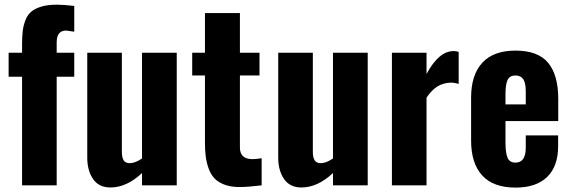

<svg xmlns="http://www.w3.org/2000/svg" viewBox="-20 -808 2492 837"><path d="M76.2 0V-473.6H17.6V-578.1H76.2V-614.3Q76.2 -648.9 79.1 -673.1Q82 -697.3 91.1 -720.5Q100.1 -743.7 116.5 -757.3Q132.8 -771 160.6 -779.3Q188.5 -787.6 227.5 -787.6Q256.8 -787.6 303.7 -782.2V-669.9Q269.5 -674.8 268.1 -674.8Q227.1 -674.8 227.1 -623V-578.1H303.7V-473.6H227.1V0Z M461.4 9.3Q411.1 9.3 385.7 -27.6Q360.4 -64.5 360.4 -120.6V-578.1H511.2V-144Q511.7 -120.1 519.5 -108.4Q527.3 -96.7 545.9 -96.7Q546.9 -96.7 547.4 -96.7Q569.8 -97.2 599.1 -117.2V-578.1H750.5V0H599.1V-53.7Q532.2 9.3 461.4 9.3Z M1016.6 7.3Q981.4 6.3 955.6 -4.2Q929.7 -14.6 914.3 -31.2Q898.9 -47.9 889.6 -73.2Q880.4 -98.6 877 -124.8Q873.5 -150.9 873.5 -184.6V-479H817.9V-578.1H873.5V-751H1025.9V-578.1H1111.3V-479H1025.9V-164.6Q1025.9 -115.7 1078.1 -114.3Q1079.6 -114.3 1081.5 -114.3Q1097.2 -114.3 1120.6 -118.2V0Q1061 7.3 1024.9 7.3Q1020.5 7.3 1016.6 7.3Z M1293.9 9.3Q1243.7 9.3 1218.3 -27.6Q1192.9 -64.5 1192.9 -120.6V-578.1H1343.8V-144Q1344.2 -120.1 1352.1 -108.4Q1359.9 -96.7 1378.4 -96.7Q1379.4 -96.7 1379.9 -96.7Q1402.3 -97.2 1431.6 -117.2V-578.1H1583V0H1431.6V-53.7Q1364.7 9.3 1293.9 9.3Z M1688.5 0V-578.1H1839.4V-485.4Q1893.1 -585.4 1957.5 -585.4Q1967.8 -585.4 1979.5 -582V-441.9Q1962.9 -447.8 1943.8 -447.8Q1911.1 -446.3 1886.5 -430.9Q1861.8 -415.5 1839.4 -382.3V0Z M2183.6 -353H2272V-409.7Q2272 -446.8 2261 -462.9Q2250 -479 2226.6 -479Q2203.1 -479 2193.4 -460.7Q2183.6 -442.4 2183.6 -396.5ZM2227.5 9.8Q2130.4 9.8 2082 -43.2Q2033.7 -96.2 2033.7 -195.3V-382.3Q2033.7 -481.4 2082.5 -534.4Q2131.3 -587.4 2227.1 -587.4Q2325.2 -587.4 2369.4 -534.4Q2413.6 -481.4 2413.6 -377V-280.3H2183.6V-185.5Q2183.6 -142.6 2192.4 -120.8Q2201.2 -99.1 2227.1 -99.1Q2272 -99.1 2272 -164.1V-217.8H2413.1V-170.9Q2413.1 -83 2365.2 -36.6Q2317.4 9.8 2227.5 9.8Z"/></svg>

Font: Oswald
Style: DemiBold
Weight: 600
Designer: Vernon Adams
Foundry: Vernon Adams
Version: 3.0; ttfautohint (v0.95) -l 8 -r 50 -G 200 -x 0 -w "G" -W -c